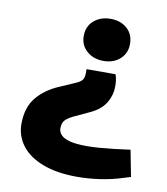

<svg xmlns="http://www.w3.org/2000/svg" viewBox="-81 -652 743 854"><g transform="rotate(10 290.5 -225.0)"><path d="M414 -345Q419 -331 420.5 -317.5Q422 -304 422 -291Q422 -252 401.5 -217.5Q381 -183 335 -161L262 -127Q243 -118 232.5 -109Q222 -100 218 -90Q214 -80 214 -66Q214 -50 226 -36.5Q238 -23 266.5 -15.5Q295 -8 343 -8Q369 -8 400.5 -10.5Q432 -13 467 -17L538 -26L561 93L528 103Q479 119 426 126.5Q373 134 325 134Q233 134 169 109.5Q105 85 72.5 42Q40 -1 40 -55Q40 -129 77 -174.5Q114 -220 178 -247L247 -277Q268 -286 275.5 -296.5Q283 -307 283 -326V-345ZM350 -584Q396 -584 425 -558Q454 -532 454 -488Q454 -447 425 -420.5Q396 -394 350 -394Q305 -394 275 -420.5Q245 -447 245 -488Q245 -532 275 -558Q305 -584 350 -584Z"/></g></svg>

Font: REM
Style: Bold
Weight: 700
Designer: Octavio Pardo
Foundry: Ashler Design
Version: Version 1.005;gftools[0.9.28]